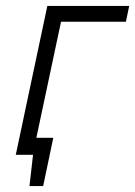

<svg xmlns="http://www.w3.org/2000/svg" viewBox="-20 -520 454 645"><path d="M76 -57 64 0H91L79 105H125L159 -57ZM139 -500 33 0H90L185 -447H403L414 -500Z"/></svg>

Font: Advent Pro
Style: Italic
Weight: 400
Italic angle: -12°
Designer: VivaRado, Andreas Kalpakidis
Foundry: VivaRado, Andreas Kalpakidis
Version: Version 3.000